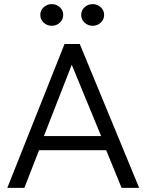

<svg xmlns="http://www.w3.org/2000/svg" viewBox="-20 -914 712 934"><path d="M15.5 0 294 -700H368L657 0H571.5L496.5 -183.5H170L98.5 0ZM193.5 -252H472L329 -599ZM232 -788.5Q209 -788.5 192.5 -803.8Q176 -819 176 -841.5Q176 -864 192.8 -879Q209.5 -894 232 -894Q254 -894 270.8 -879Q287.5 -864 287.5 -841.5Q287.5 -819 271 -803.8Q254.5 -788.5 232 -788.5ZM431 -788.5Q408 -788.5 391.5 -803.8Q375 -819 375 -841.5Q375 -863.5 391.5 -878.8Q408 -894 431 -894Q453 -894 469.8 -879Q486.5 -864 486.5 -841.5Q486.5 -819 469.8 -803.8Q453 -788.5 431 -788.5Z"/></svg>

Font: Geologica ExtraLight
Style: Regular
Weight: 200
Designer: Sindre Bremnes, Frode Helland
Foundry: Monokrom Skriftforlag AS
Version: Version 1.010; ttfautohint (v1.8.4.7-5d5b);gftools[0.9.28]